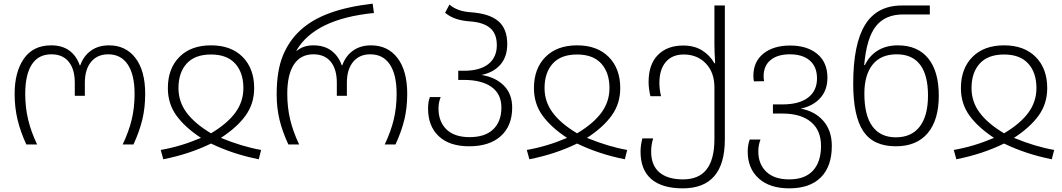

<svg xmlns="http://www.w3.org/2000/svg" viewBox="-20 -790 5810 1050"><path d="M60 -277Q60 -396 110.5 -469Q161 -542 260 -542Q320 -542 359 -513.5Q398 -485 416 -433H419Q437 -484 477.5 -513Q518 -542 576 -542Q668 -542 721 -472.5Q774 -403 774 -277Q774 -201 758.5 -136.5Q743 -72 710 0H651Q685 -72 700.5 -137Q716 -202 716 -277Q716 -382 678.5 -437.5Q641 -493 572 -493Q512 -493 478 -451.5Q444 -410 444 -338V-266H389V-338Q389 -411 356 -452Q323 -493 261 -493Q190 -493 154 -437.5Q118 -382 118 -277Q118 -202 134 -135.5Q150 -69 183 0H124Q92 -69 76 -135.5Q60 -202 60 -277Z M859 30Q969 11 1079 -36Q991 -94 944.5 -158.5Q898 -223 898 -308Q898 -415 961 -478.5Q1024 -542 1134 -542Q1244 -542 1307 -478.5Q1370 -415 1370 -308Q1370 -223 1323 -158Q1276 -93 1188 -36Q1305 12 1408 30L1395 81Q1254 53 1134 -5Q1015 53 873 81ZM1311 -308Q1311 -393 1266 -442.5Q1221 -492 1134 -492Q1046 -492 1001 -442.5Q956 -393 956 -308Q956 -234 1000.5 -174Q1045 -114 1134 -61Q1223 -114 1267 -174Q1311 -234 1311 -308Z M1493 -273Q1493 -403 1527 -485.5Q1561 -568 1621 -623Q1684 -682 1782 -718Q1880 -754 2018 -770L2025 -719Q1703 -687 1602 -515V-511Q1638 -542 1693 -542Q1753 -542 1792 -513Q1831 -484 1849 -433H1852Q1870 -484 1910.5 -513Q1951 -542 2009 -542Q2101 -542 2154 -472.5Q2207 -403 2207 -277Q2207 -201 2191.5 -136.5Q2176 -72 2143 0H2084Q2118 -72 2133.5 -137Q2149 -202 2149 -277Q2149 -382 2112 -437.5Q2075 -493 2005 -493Q1945 -493 1911 -451.5Q1877 -410 1877 -338V-266H1822V-338Q1822 -411 1789 -452Q1756 -493 1694 -493Q1624 -493 1587.5 -437.5Q1551 -382 1551 -277Q1551 -202 1567 -135.5Q1583 -69 1616 0H1557Q1524 -71 1508.5 -135.5Q1493 -200 1493 -273Z M2321 -196Q2321 -235 2331 -259H2390Q2378 -230 2378 -197Q2378 -125 2421.5 -82.5Q2465 -40 2548 -40Q2633 -40 2677.5 -83Q2722 -126 2722 -202Q2722 -276 2668 -314.5Q2614 -353 2516 -353H2486V-403H2517Q2604 -403 2650.5 -439.5Q2697 -476 2697 -543Q2697 -606 2660 -637Q2623 -668 2550 -673Q2508 -676 2475.5 -686.5Q2443 -697 2414 -720L2438 -765Q2480 -728 2554 -723Q2656 -716 2705 -674.5Q2754 -633 2754 -549Q2754 -480 2717 -437Q2680 -394 2613 -380Q2690 -368 2735.5 -322Q2781 -276 2781 -202Q2781 -102 2719 -46Q2657 10 2546 10Q2438 10 2379.5 -45Q2321 -100 2321 -196Z M2861 30Q2971 11 3081 -36Q2993 -94 2946.5 -158.5Q2900 -223 2900 -308Q2900 -415 2963 -478.5Q3026 -542 3136 -542Q3246 -542 3309 -478.5Q3372 -415 3372 -308Q3372 -223 3325 -158Q3278 -93 3190 -36Q3307 12 3410 30L3397 81Q3256 53 3136 -5Q3017 53 2875 81ZM3313 -308Q3313 -393 3268 -442.5Q3223 -492 3136 -492Q3048 -492 3003 -442.5Q2958 -393 2958 -308Q2958 -234 3002.5 -174Q3047 -114 3136 -61Q3225 -114 3269 -174Q3313 -234 3313 -308Z M3483 39Q3483 4 3493 -33H3552Q3541 2 3541 39Q3541 114 3586 152.5Q3631 191 3715 191Q3802 191 3844.5 136Q3887 81 3887 -29V-312Q3887 -394 3840 -443Q3793 -492 3719 -492Q3656 -492 3621 -451Q3586 -410 3586 -336Q3586 -302 3595 -264H3537Q3527 -305 3527 -342Q3527 -438 3578 -489.5Q3629 -541 3716 -541Q3777 -541 3819.5 -514.5Q3862 -488 3887 -444H3891Q3887 -510 3887 -547V-760H3944V-28Q3944 240 3714 240Q3601 240 3542 189.5Q3483 139 3483 39Z M4069 39Q4069 3 4080 -27H4139Q4127 4 4127 38Q4127 107 4170.5 149Q4214 191 4296 191Q4382 191 4426 143Q4470 95 4470 8Q4470 -77 4415 -123Q4360 -169 4259 -169H4207V-219H4259Q4351 -219 4399.5 -256.5Q4448 -294 4448 -361Q4448 -425 4408.5 -459Q4369 -493 4300 -493Q4232 -493 4194 -461.5Q4156 -430 4156 -373Q4156 -358 4159 -346L4103 -345Q4100 -360 4100 -375Q4100 -453 4155 -497Q4210 -541 4301 -541Q4394 -541 4449.5 -495Q4505 -449 4505 -365Q4505 -297 4465.5 -253.5Q4426 -210 4359 -196Q4436 -182 4482.5 -129Q4529 -76 4529 8Q4529 120 4469 180Q4409 240 4296 240Q4189 240 4129 185.5Q4069 131 4069 39Z M4646 -333Q4646 -549 4711 -654.5Q4776 -760 4913 -760H5065V-711H4919Q4821 -711 4770 -646.5Q4719 -582 4706 -434H4710Q4734 -485 4780 -513.5Q4826 -542 4890 -542Q4998 -542 5056 -471Q5114 -400 5114 -267Q5114 -134 5053.5 -62Q4993 10 4879 10Q4756 10 4701 -72.5Q4646 -155 4646 -333ZM5055 -268Q5055 -379 5012 -436Q4969 -493 4884 -493Q4797 -493 4752 -436.5Q4707 -380 4707 -278Q4707 -159 4751 -99Q4795 -39 4879 -39Q4965 -39 5010 -98Q5055 -157 5055 -268Z M5196 30Q5306 11 5416 -36Q5328 -94 5281.5 -158.5Q5235 -223 5235 -308Q5235 -415 5298 -478.5Q5361 -542 5471 -542Q5581 -542 5644 -478.5Q5707 -415 5707 -308Q5707 -223 5660 -158Q5613 -93 5525 -36Q5642 12 5745 30L5732 81Q5591 53 5471 -5Q5352 53 5210 81ZM5648 -308Q5648 -393 5603 -442.5Q5558 -492 5471 -492Q5383 -492 5338 -442.5Q5293 -393 5293 -308Q5293 -234 5337.5 -174Q5382 -114 5471 -61Q5560 -114 5604 -174Q5648 -234 5648 -308Z"/></svg>

Font: Noto Sans Georgian Light
Style: Regular
Weight: 300
Designer: Monotype Design team
Foundry: Monotype Imaging Inc.
Version: Version 1.000